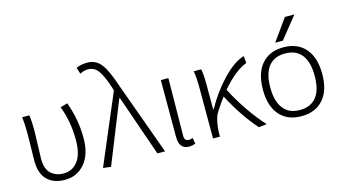

<svg xmlns="http://www.w3.org/2000/svg" viewBox="-90 -1131 2590 1465"><g transform="rotate(-15 1205.5 -398.0)"><path d="M269.5 12.7Q180.7 12.7 129.9 -37.1Q79.1 -86.9 79.1 -191.4Q79.1 -225.6 81.1 -293Q83 -360.4 83 -394.5Q83 -479.5 75.2 -533.2H131.8Q139.6 -489.3 139.6 -412.1Q139.6 -377.9 136.2 -299.3Q132.8 -220.7 132.8 -189.5Q132.8 -109.4 171.9 -73.2Q210.9 -37.1 272.5 -37.1Q341.8 -37.1 384.3 -93.3Q426.8 -149.4 426.8 -259.8Q426.8 -408.2 378.9 -531.2L435.5 -546.9Q487.3 -406.2 487.3 -259.8Q487.3 -129.9 425.8 -58.6Q364.3 12.7 269.5 12.7Z M632.8 7.8 571.3 0 804.7 -549.8 796.9 -576.2Q766.6 -670.9 735.4 -713.9Q704.1 -756.8 655.3 -756.8Q621.1 -756.8 590.8 -739.3L574.2 -790Q613.3 -807.6 662.1 -807.6Q731.4 -807.6 772.5 -752.4Q813.5 -697.3 853.5 -574.2L1061.5 0H1001L834 -481.4H829.1Z M1249 12.7Q1170.9 12.7 1170.9 -85V-533.2H1230.5Q1225.6 -147.5 1225.6 -78.1Q1225.6 -37.1 1259.8 -37.1Q1273.4 -37.1 1291 -43.9L1299.8 2Q1278.3 12.7 1249 12.7Z M1864.3 0 1800.8 7.8Q1692.4 -114.3 1601.6 -288.1Q1578.1 -258.8 1535.2 -193.4Q1499 -140.6 1495.1 -26.4V0H1440.4V-394.5Q1440.4 -490.2 1430.7 -533.2H1489.3Q1499 -495.1 1499 -412.1V-213.9H1502.9Q1570.3 -335.9 1659.7 -429.2Q1749 -522.5 1829.1 -546.9L1835 -491.2Q1739.3 -454.1 1636.7 -332Q1677.7 -250 1739.7 -158.7Q1801.8 -67.4 1864.3 0Z M2008.8 -94.7Q2051.8 -38.1 2138.2 -38.1Q2224.6 -38.1 2269 -94.7Q2313.5 -151.4 2313.5 -261.2Q2313.5 -371.1 2269 -427.7Q2224.6 -484.4 2138.2 -484.4Q2051.8 -484.4 2007.3 -427.7Q1962.9 -371.1 1962.9 -261.2Q1962.9 -151.4 2008.8 -94.7ZM2311.5 -60.5Q2249 10.7 2138.2 10.7Q2027.3 10.7 1965.8 -60.1Q1904.3 -130.9 1904.3 -260.7Q1904.3 -390.6 1965.8 -461.9Q2027.3 -533.2 2138.2 -533.2Q2249 -533.2 2311 -461.9Q2373 -390.6 2373 -260.7Q2373 -130.9 2311.5 -60.5ZM2210 -753.9H2285.2L2148.4 -583H2087.9Z"/></g></svg>

Font: Gen Shin Gothic Light
Style: Regular
Weight: 200
Designer: [Source Han Sans]
Ryoko NISHIZUKA  (kana & ideographs); Paul D. Hunt (Latin, Greek & Cyrillic); Wenlong ZHANG  (bopomofo
Version: Version 1.002.20150607